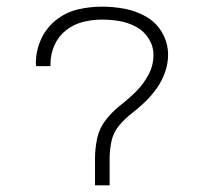

<svg xmlns="http://www.w3.org/2000/svg" viewBox="-20 -558 616 578"><path d="M266 0H310V-80Q310 -106 315.5 -132.5Q321 -159 338.5 -180Q356 -201 377.5 -217.5Q399 -234 418 -252.5Q437 -271 452.5 -293Q468 -315 477 -341Q486 -367 486 -393Q486 -428 468.5 -459Q451 -490 420.5 -507.5Q390 -525 356 -531.5Q322 -538 287 -538Q250 -538 214 -529.5Q178 -521 148.5 -497.5Q119 -474 103.5 -439.5Q88 -405 88 -368Q88 -363 89 -359H132V-366Q132 -395 144 -422Q156 -449 179 -467Q202 -485 230 -492Q258 -499 287 -499Q314 -499 340 -494.5Q366 -490 389.5 -477.5Q413 -465 427.5 -442Q442 -419 442 -393Q442 -361 427 -333Q412 -305 390 -283Q368 -261 343 -241.5Q318 -222 298.5 -197Q279 -172 272.5 -141.5Q266 -111 266 -80Z"/></svg>

Font: Iosevka Sparkle Extralight
Style: Regular
Weight: 200
Designer: Belleve Invis
Foundry: Belleve Invis
Version: Version 4.5.0; ttfautohint (v1.8.3)